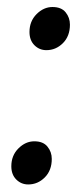

<svg xmlns="http://www.w3.org/2000/svg" viewBox="-20 -502 231 534"><path d="M62 -413Q62 -443 81.8 -462.8Q101.5 -482.5 126 -482.5Q150.5 -482.5 162.5 -467.8Q174.5 -453 174.5 -433.5Q174.5 -401.5 155 -382Q135.5 -362.5 109 -362.5Q89.5 -362.5 75.8 -376.2Q62 -390 62 -413ZM11.5 -39.5Q11.5 -69.5 31.2 -89.2Q51 -109 75.5 -109Q100 -109 112 -94.2Q124 -79.5 124 -60Q124 -28 104.5 -8.5Q85 11 58.5 11Q39 11 25.2 -2.8Q11.5 -16.5 11.5 -39.5Z"/></svg>

Font: Merriweather 120pt
Style: Italic
Weight: 400
Italic angle: -7.8°
Version: Version 2.101